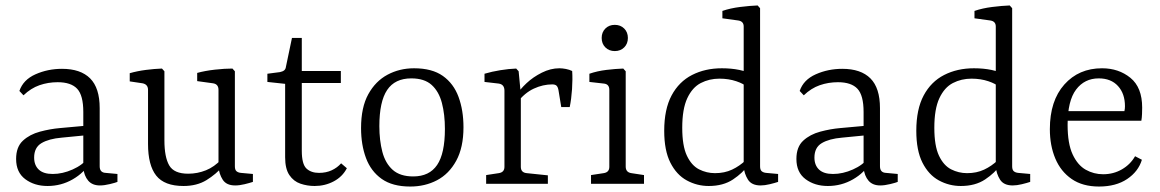

<svg xmlns="http://www.w3.org/2000/svg" viewBox="-20 -673 4248 703"><path d="M154 8Q106 8 72.5 -17Q39 -42 39 -91Q39 -135 64 -158Q89 -181 126.5 -191Q164 -201 199 -204L298 -213V-178L206 -169Q159 -165 132 -149Q105 -133 105 -96Q105 -68 122 -52Q139 -36 173 -36Q209 -36 246 -52.5Q283 -69 301 -94L309 -78Q289 -41 246.5 -16.5Q204 8 154 8ZM51 -340Q65 -381 110 -401Q155 -421 207 -421Q275 -421 310 -386Q345 -351 345 -277V-64Q345 -41 367 -40L410 -36V-7Q403 -4 382.5 1Q362 6 346 6Q318 6 303 -11.5Q288 -29 285 -58V-263Q285 -324 262.5 -348Q240 -372 191 -372Q156 -372 124.5 -361Q93 -350 66 -324Z M797 -65Q771 -35 736 -13.5Q701 8 652 8Q582 8 552 -30Q522 -68 522 -146V-344Q522 -364 502 -368L455 -375V-405Q483 -413 514 -417Q545 -421 573 -422L582 -412V-159Q582 -98 599.5 -67.5Q617 -37 669 -37Q703 -37 734 -49.5Q765 -62 790 -89ZM906 -7Q894 -3 875.5 1.5Q857 6 841 6Q809 6 795.5 -15Q782 -36 780 -63V-344Q780 -365 760 -368L702 -376V-406Q731 -414 767 -418Q803 -422 831 -422L840 -412V-64Q840 -51 846 -46Q852 -41 862 -40L906 -36Z M1024 -366 959 -373V-403L1005 -409Q1015 -411 1020.5 -415.5Q1026 -420 1027 -429L1049 -534H1085V-413H1228V-369H1085V-121Q1085 -72 1102 -56Q1119 -40 1148 -40Q1174 -40 1194.5 -49.5Q1215 -59 1229 -75L1250 -57Q1234 -26 1202 -9Q1170 8 1132 8Q1105 8 1080 -0.5Q1055 -9 1039.5 -32Q1024 -55 1024 -97Z M1609 -201Q1609 -254 1598 -296Q1587 -338 1560.5 -362Q1534 -386 1486 -386Q1426 -386 1397.5 -343.5Q1369 -301 1369 -211Q1369 -159 1380 -117Q1391 -75 1418 -51Q1445 -27 1493 -27Q1552 -27 1580.5 -69Q1609 -111 1609 -201ZM1302 -204Q1302 -280 1328.5 -328Q1355 -376 1399 -399.5Q1443 -423 1496 -423Q1562 -423 1601.5 -395Q1641 -367 1659 -318Q1677 -269 1677 -207Q1677 -133 1650.5 -84.5Q1624 -36 1580 -13Q1536 10 1482 10Q1417 10 1377.5 -18Q1338 -46 1320 -94.5Q1302 -143 1302 -204Z M1873 -327Q1884 -346 1908 -368.5Q1932 -391 1964 -407Q1996 -423 2028 -423Q2039 -423 2052 -420.5Q2065 -418 2075 -413Q2077 -383 2074.5 -346.5Q2072 -310 2066 -281H2035L2025 -342Q2023 -354 2018 -359Q2013 -364 2002 -364Q1968 -364 1934.5 -348.5Q1901 -333 1874 -298ZM1887 -328V-62Q1887 -41 1909 -39L1986 -31V0H1760V-32L1806 -39Q1827 -42 1827 -62V-341Q1827 -364 1806 -367L1754 -373V-403Q1781 -411 1812 -416Q1843 -421 1870 -422L1879 -412Z M2271 -63Q2271 -42 2292 -39L2338 -32V0H2144V-32L2190 -39Q2211 -42 2211 -62V-344Q2211 -365 2191 -367L2138 -373V-403Q2167 -413 2200 -417Q2233 -421 2262 -422L2271 -412ZM2279 -534Q2279 -513 2265.5 -499.5Q2252 -486 2231 -486Q2210 -486 2196.5 -499.5Q2183 -513 2183 -534Q2183 -555 2196.5 -568.5Q2210 -582 2231 -582Q2252 -582 2265.5 -568.5Q2279 -555 2279 -534Z M2575 8Q2532 8 2494.5 -12.5Q2457 -33 2434.5 -77.5Q2412 -122 2412 -194Q2412 -273 2439 -323.5Q2466 -374 2514 -398.5Q2562 -423 2623 -423Q2658 -423 2687 -417Q2716 -411 2732 -404L2714 -355Q2704 -366 2676 -375.5Q2648 -385 2614 -385Q2577 -385 2546 -369Q2515 -353 2496.5 -313.5Q2478 -274 2478 -205Q2478 -139 2495 -103Q2512 -67 2539.5 -53Q2567 -39 2598 -39Q2633 -39 2660.5 -52Q2688 -65 2710 -86L2720 -69Q2700 -40 2664 -16Q2628 8 2575 8ZM2763 -643V-64Q2763 -51 2769 -46Q2775 -41 2785 -40L2829 -36V-7Q2817 -3 2798.5 1.5Q2780 6 2765 6Q2732 6 2718.5 -15.5Q2705 -37 2703 -63V-576Q2703 -595 2683 -598L2625 -606V-633Q2654 -643 2690 -647.5Q2726 -652 2754 -653Z M3011 8Q2963 8 2929.5 -17Q2896 -42 2896 -91Q2896 -135 2921 -158Q2946 -181 2983.5 -191Q3021 -201 3056 -204L3155 -213V-178L3063 -169Q3016 -165 2989 -149Q2962 -133 2962 -96Q2962 -68 2979 -52Q2996 -36 3030 -36Q3066 -36 3103 -52.5Q3140 -69 3158 -94L3166 -78Q3146 -41 3103.5 -16.5Q3061 8 3011 8ZM2908 -340Q2922 -381 2967 -401Q3012 -421 3064 -421Q3132 -421 3167 -386Q3202 -351 3202 -277V-64Q3202 -41 3224 -40L3267 -36V-7Q3260 -4 3239.5 1Q3219 6 3203 6Q3175 6 3160 -11.5Q3145 -29 3142 -58V-263Q3142 -324 3119.5 -348Q3097 -372 3048 -372Q3013 -372 2981.5 -361Q2950 -350 2923 -324Z M3498 8Q3455 8 3417.5 -12.5Q3380 -33 3357.5 -77.5Q3335 -122 3335 -194Q3335 -273 3362 -323.5Q3389 -374 3437 -398.5Q3485 -423 3546 -423Q3581 -423 3610 -417Q3639 -411 3655 -404L3637 -355Q3627 -366 3599 -375.5Q3571 -385 3537 -385Q3500 -385 3469 -369Q3438 -353 3419.5 -313.5Q3401 -274 3401 -205Q3401 -139 3418 -103Q3435 -67 3462.5 -53Q3490 -39 3521 -39Q3556 -39 3583.5 -52Q3611 -65 3633 -86L3643 -69Q3623 -40 3587 -16Q3551 8 3498 8ZM3686 -643V-64Q3686 -51 3692 -46Q3698 -41 3708 -40L3752 -36V-7Q3740 -3 3721.5 1.5Q3703 6 3688 6Q3655 6 3641.5 -15.5Q3628 -37 3626 -63V-576Q3626 -595 3606 -598L3548 -606V-633Q3577 -643 3613 -647.5Q3649 -652 3677 -653Z M3824 -200Q3824 -304 3877 -363.5Q3930 -423 4015 -423Q4076 -423 4119 -388Q4162 -353 4162 -279Q4162 -270 4161.5 -256Q4161 -242 4159 -231H3870V-266H4097Q4098 -271 4098.5 -275Q4099 -279 4099 -284Q4099 -330 4073.5 -358Q4048 -386 4003 -386Q3951 -386 3920 -345Q3889 -304 3889 -216Q3889 -147 3907.5 -107.5Q3926 -68 3955.5 -51.5Q3985 -35 4019 -35Q4057 -35 4088 -53Q4119 -71 4136 -101L4161 -88Q4148 -45 4107 -17.5Q4066 10 4004 10Q3944 10 3904 -17.5Q3864 -45 3844 -92.5Q3824 -140 3824 -200Z"/></svg>

Font: Rasa Light
Style: Regular
Weight: 300
Designer: Anna Giedrys (Yrsa+Rasa design), David Brezina (Yrsa art-direction, Rasa art-direction, design)
Foundry: Rosetta Type Foundry
Version: Version 2.004